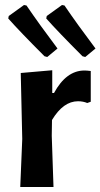

<svg xmlns="http://www.w3.org/2000/svg" viewBox="-20 -748 402 768"><path d="M210 -554 169 -520 158 -523Q60 -621 13 -674L15 -684L76 -728L86 -726Q137 -651 210 -554ZM362 -554 321 -520 310 -523Q212 -621 165 -674L167 -684L228 -728L238 -726Q289 -651 362 -554ZM189 -467V-376H196Q245 -466 318 -466Q327 -466 343 -464V-341L329 -336Q312 -343 292 -343Q233 -343 188 -268L187 -205L194 0H61L69 -192L63 -456Z"/></svg>

Font: Alegreya Sans
Style: Bold
Weight: 700
Designer: Juan Pablo del Peral
Foundry: Huerta Tipografica
Version: Version 2.007